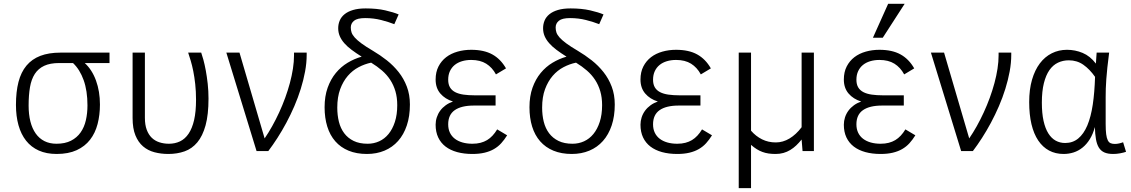

<svg xmlns="http://www.w3.org/2000/svg" viewBox="-20 -786 5884 999"><path d="M549.8 -512.2V-458H420.9Q459 -423.3 479.5 -366.9Q500 -310.5 500 -242.2Q500 -188 487.8 -140.9Q475.6 -93.8 448.7 -59.1Q421.9 -24.4 378.9 -4.6Q335.9 15.1 274.9 15.1Q221.7 15.1 181.9 -2.7Q142.1 -20.5 115.7 -54Q89.4 -87.4 76.2 -134.5Q63 -181.6 63 -240.2Q63 -308.6 76.2 -359.6Q89.4 -410.6 117.7 -444.6Q146 -478.5 189.9 -495.4Q233.9 -512.2 294.9 -512.2ZM288.1 -458Q240.7 -458 210 -443.6Q179.2 -429.2 161.1 -401.4Q143.1 -373.5 136 -332.3Q128.9 -291 128.9 -236.8Q128.9 -190.4 138.2 -153.8Q147.5 -117.2 165.8 -91.3Q184.1 -65.4 211.2 -51.8Q238.3 -38.1 273.9 -38.1Q318.8 -38.1 349.6 -54Q380.4 -69.8 399.4 -96.9Q418.5 -124 426.8 -160.4Q435.1 -196.8 435.1 -237.8Q435.1 -313.5 415.3 -368.9Q395.5 -424.3 359.9 -458Z M669.9 -512.2H733.9V-172.9Q733.9 -136.7 743.4 -111.1Q752.9 -85.4 769.5 -69.3Q786.1 -53.2 809.1 -45.7Q832 -38.1 858.9 -38.1Q890.6 -38.1 916.7 -50.5Q942.9 -63 961.4 -90.6Q980 -118.2 990 -161.6Q1000 -205.1 1000 -267.1Q1000 -311 995.8 -348.4Q991.7 -385.7 985.6 -416Q979.5 -446.3 972.2 -470.5Q964.8 -494.6 959 -512.2H1026.9Q1031.7 -499 1038.3 -474.9Q1044.9 -450.7 1050.8 -418.9Q1056.6 -387.2 1060.8 -349.9Q1064.9 -312.5 1064.9 -272.9Q1064.9 -189.5 1049.6 -133.8Q1034.2 -78.1 1006.6 -45.2Q979 -12.2 940.4 1.5Q901.9 15.1 856 15.1Q817.4 15.1 783.4 6.1Q749.5 -2.9 724.4 -24.4Q699.2 -45.9 684.6 -81.8Q669.9 -117.7 669.9 -171.9Z M1226.1 -512.2 1356.9 -65.9Q1377 -95.2 1396.2 -129.6Q1415.5 -164.1 1432.6 -201.2Q1449.7 -238.3 1463.9 -277.1Q1478 -315.9 1488.3 -354Q1498.5 -392.1 1504.2 -428.7Q1509.8 -465.3 1509.8 -498V-512.2H1575.7V-501Q1575.7 -459 1567.4 -414.1Q1559.1 -369.1 1544.9 -323.7Q1530.8 -278.3 1511.5 -233.6Q1492.2 -189 1470 -147.5Q1447.8 -106 1423.6 -68.4Q1399.4 -30.8 1376 0H1314.9L1157.7 -512.2Z M2031.7 -660.2Q2002 -671.9 1962.9 -681.9Q1923.8 -691.9 1879.9 -691.9Q1838.9 -691.9 1822 -678Q1805.2 -664.1 1805.2 -643.1Q1805.2 -629.4 1809.3 -616.9Q1813.5 -604.5 1825.9 -590.6Q1838.4 -576.7 1860.8 -560.1Q1883.3 -543.5 1919.9 -522Q1958 -499.5 1992.7 -472.2Q2027.3 -444.8 2054.2 -410.9Q2081.1 -377 2096.9 -335.2Q2112.8 -293.5 2112.8 -242.2Q2112.8 -181.2 2096.7 -133.3Q2080.6 -85.4 2051.3 -52.5Q2022 -19.5 1980.7 -2.2Q1939.5 15.1 1889.2 15.1Q1835 15.1 1793.7 -2Q1752.4 -19 1724.6 -50.8Q1696.8 -82.5 1682.9 -127.4Q1668.9 -172.4 1668.9 -228Q1668.9 -285.2 1684.8 -329.6Q1700.7 -374 1727.3 -406.2Q1753.9 -438.5 1788.8 -459.5Q1823.7 -480.5 1861.8 -491.2Q1832 -509.8 1809.3 -526.9Q1786.6 -543.9 1771.2 -561.5Q1755.9 -579.1 1747.8 -598.1Q1739.7 -617.2 1739.7 -639.2Q1739.7 -660.2 1747.6 -679Q1755.4 -697.8 1772.7 -711.9Q1790 -726.1 1817.1 -734.1Q1844.2 -742.2 1882.8 -742.2Q1940.9 -742.2 1984.4 -732.2Q2027.8 -722.2 2054.2 -710.9ZM2046.9 -238.8Q2046.9 -278.8 2037.4 -311.3Q2027.8 -343.8 2010.3 -370.6Q1992.7 -397.5 1967.5 -419.2Q1942.4 -440.9 1911.1 -460Q1877.9 -453.1 1846.2 -436.5Q1814.5 -419.9 1789.8 -391.4Q1765.1 -362.8 1750 -322Q1734.9 -281.2 1734.9 -226.1Q1734.9 -186.5 1743.4 -152.3Q1752 -118.2 1771 -92.8Q1790 -67.4 1820.1 -52.7Q1850.1 -38.1 1893.1 -38.1Q1924.8 -38.1 1952.9 -50.8Q1981 -63.5 2001.7 -88.9Q2022.5 -114.3 2034.7 -151.9Q2046.9 -189.5 2046.9 -238.8Z M2618.7 -82Q2604.5 -59.1 2588.1 -41Q2571.8 -22.9 2550.3 -10.5Q2528.8 2 2501.2 8.5Q2473.6 15.1 2438 15.1Q2394 15.1 2358.6 5.4Q2323.2 -4.4 2298.3 -23.4Q2273.4 -42.5 2260 -71Q2246.6 -99.6 2246.6 -137.2Q2246.6 -156.7 2252.7 -175.5Q2258.8 -194.3 2270.5 -210.2Q2282.2 -226.1 2299.1 -238.3Q2315.9 -250.5 2336.9 -257.8Q2295.9 -270.5 2271.2 -299.3Q2246.6 -328.1 2246.6 -372.1Q2246.6 -411.1 2261.5 -440.2Q2276.4 -469.2 2301.5 -488.5Q2326.7 -507.8 2360.4 -517.3Q2394 -526.9 2431.6 -526.9Q2498 -526.9 2541.5 -502.9Q2585 -479 2612.8 -430.2L2560.5 -398.9Q2541 -435.1 2509.8 -454.6Q2478.5 -474.1 2431.6 -474.1Q2405.8 -474.1 2383.8 -467.5Q2361.8 -460.9 2345.9 -448Q2330.1 -435.1 2321 -415.8Q2312 -396.5 2312 -371.1Q2312 -347.2 2321.3 -331.5Q2330.6 -315.9 2348.4 -306.6Q2366.2 -297.4 2391.8 -293.7Q2417.5 -290 2450.7 -290H2558.6V-236.8H2445.8Q2380.4 -236.8 2346.2 -212.9Q2312 -189 2312 -139.2Q2312 -114.3 2321 -95.5Q2330.1 -76.7 2346.7 -64Q2363.3 -51.3 2386.5 -44.7Q2409.7 -38.1 2438 -38.1Q2461.4 -38.1 2480.2 -43Q2499 -47.9 2514.4 -57.1Q2529.8 -66.4 2542.7 -80.3Q2555.7 -94.2 2566.9 -112.8Z M3097.7 -660.2Q3067.9 -671.9 3028.8 -681.9Q2989.7 -691.9 2945.8 -691.9Q2904.8 -691.9 2887.9 -678Q2871.1 -664.1 2871.1 -643.1Q2871.1 -629.4 2875.2 -616.9Q2879.4 -604.5 2891.8 -590.6Q2904.3 -576.7 2926.8 -560.1Q2949.2 -543.5 2985.8 -522Q3023.9 -499.5 3058.6 -472.2Q3093.3 -444.8 3120.1 -410.9Q3147 -377 3162.8 -335.2Q3178.7 -293.5 3178.7 -242.2Q3178.7 -181.2 3162.6 -133.3Q3146.5 -85.4 3117.2 -52.5Q3087.9 -19.5 3046.6 -2.2Q3005.4 15.1 2955.1 15.1Q2900.9 15.1 2859.6 -2Q2818.4 -19 2790.5 -50.8Q2762.7 -82.5 2748.8 -127.4Q2734.9 -172.4 2734.9 -228Q2734.9 -285.2 2750.7 -329.6Q2766.6 -374 2793.2 -406.2Q2819.8 -438.5 2854.7 -459.5Q2889.6 -480.5 2927.7 -491.2Q2897.9 -509.8 2875.2 -526.9Q2852.5 -543.9 2837.2 -561.5Q2821.8 -579.1 2813.7 -598.1Q2805.7 -617.2 2805.7 -639.2Q2805.7 -660.2 2813.5 -679Q2821.3 -697.8 2838.6 -711.9Q2856 -726.1 2883.1 -734.1Q2910.2 -742.2 2948.7 -742.2Q3006.8 -742.2 3050.3 -732.2Q3093.8 -722.2 3120.1 -710.9ZM3112.8 -238.8Q3112.8 -278.8 3103.3 -311.3Q3093.8 -343.8 3076.2 -370.6Q3058.6 -397.5 3033.4 -419.2Q3008.3 -440.9 2977.1 -460Q2943.8 -453.1 2912.1 -436.5Q2880.4 -419.9 2855.7 -391.4Q2831.1 -362.8 2815.9 -322Q2800.8 -281.2 2800.8 -226.1Q2800.8 -186.5 2809.3 -152.3Q2817.9 -118.2 2836.9 -92.8Q2856 -67.4 2886 -52.7Q2916 -38.1 2959 -38.1Q2990.7 -38.1 3018.8 -50.8Q3046.9 -63.5 3067.6 -88.9Q3088.4 -114.3 3100.6 -151.9Q3112.8 -189.5 3112.8 -238.8Z M3684.6 -82Q3670.4 -59.1 3654.1 -41Q3637.7 -22.9 3616.2 -10.5Q3594.7 2 3567.1 8.5Q3539.6 15.1 3503.9 15.1Q3460 15.1 3424.6 5.4Q3389.2 -4.4 3364.3 -23.4Q3339.4 -42.5 3325.9 -71Q3312.5 -99.6 3312.5 -137.2Q3312.5 -156.7 3318.6 -175.5Q3324.7 -194.3 3336.4 -210.2Q3348.1 -226.1 3365 -238.3Q3381.8 -250.5 3402.8 -257.8Q3361.8 -270.5 3337.2 -299.3Q3312.5 -328.1 3312.5 -372.1Q3312.5 -411.1 3327.4 -440.2Q3342.3 -469.2 3367.4 -488.5Q3392.6 -507.8 3426.3 -517.3Q3460 -526.9 3497.6 -526.9Q3564 -526.9 3607.4 -502.9Q3650.9 -479 3678.7 -430.2L3626.5 -398.9Q3606.9 -435.1 3575.7 -454.6Q3544.4 -474.1 3497.6 -474.1Q3471.7 -474.1 3449.7 -467.5Q3427.7 -460.9 3411.9 -448Q3396 -435.1 3387 -415.8Q3377.9 -396.5 3377.9 -371.1Q3377.9 -347.2 3387.2 -331.5Q3396.5 -315.9 3414.3 -306.6Q3432.1 -297.4 3457.8 -293.7Q3483.4 -290 3516.6 -290H3624.5V-236.8H3511.7Q3446.3 -236.8 3412.1 -212.9Q3377.9 -189 3377.9 -139.2Q3377.9 -114.3 3387 -95.5Q3396 -76.7 3412.6 -64Q3429.2 -51.3 3452.4 -44.7Q3475.6 -38.1 3503.9 -38.1Q3527.3 -38.1 3546.1 -43Q3564.9 -47.9 3580.3 -57.1Q3595.7 -66.4 3608.6 -80.3Q3621.6 -94.2 3632.8 -112.8Z M4214.8 0H4155.8L4150.9 -60.1Q4137.2 -43 4122.8 -29.3Q4108.4 -15.6 4091.8 -5.6Q4075.2 4.4 4056.4 9.8Q4037.6 15.1 4015.6 15.1Q3996.1 15.1 3979.2 12.7Q3962.4 10.3 3947 4.6Q3931.6 -1 3917.2 -10Q3902.8 -19 3887.7 -32.2V192.9H3823.7V-512.2H3887.7V-106Q3912.6 -77.1 3945.1 -61Q3977.5 -44.9 4016.6 -44.9Q4053.7 -44.9 4087.9 -65.4Q4122.1 -85.9 4150.9 -124V-512.2H4214.8Z M4742.7 -82Q4728.5 -59.1 4712.2 -41Q4695.8 -22.9 4674.3 -10.5Q4652.8 2 4625.2 8.5Q4597.7 15.1 4562 15.1Q4518.1 15.1 4482.7 5.4Q4447.3 -4.4 4422.4 -23.4Q4397.5 -42.5 4384 -71Q4370.6 -99.6 4370.6 -137.2Q4370.6 -156.7 4376.7 -175.5Q4382.8 -194.3 4394.5 -210.2Q4406.2 -226.1 4423.1 -238.3Q4439.9 -250.5 4460.9 -257.8Q4419.9 -270.5 4395.3 -299.3Q4370.6 -328.1 4370.6 -372.1Q4370.6 -411.1 4385.5 -440.2Q4400.4 -469.2 4425.5 -488.5Q4450.7 -507.8 4484.4 -517.3Q4518.1 -526.9 4555.7 -526.9Q4622.1 -526.9 4665.5 -502.9Q4709 -479 4736.8 -430.2L4684.6 -398.9Q4665 -435.1 4633.8 -454.6Q4602.5 -474.1 4555.7 -474.1Q4529.8 -474.1 4507.8 -467.5Q4485.8 -460.9 4470 -448Q4454.1 -435.1 4445.1 -415.8Q4436 -396.5 4436 -371.1Q4436 -347.2 4445.3 -331.5Q4454.6 -315.9 4472.4 -306.6Q4490.2 -297.4 4515.9 -293.7Q4541.5 -290 4574.7 -290H4682.6V-236.8H4569.8Q4504.4 -236.8 4470.2 -212.9Q4436 -189 4436 -139.2Q4436 -114.3 4445.1 -95.5Q4454.1 -76.7 4470.7 -64Q4487.3 -51.3 4510.5 -44.7Q4533.7 -38.1 4562 -38.1Q4585.4 -38.1 4604.2 -43Q4623 -47.9 4638.4 -57.1Q4653.8 -66.4 4666.7 -80.3Q4679.7 -94.2 4690.9 -112.8ZM4573.2 -589.8H4522L4601.1 -766.1H4687Z M4892.1 -512.2 5022.9 -65.9Q5043 -95.2 5062.3 -129.6Q5081.5 -164.1 5098.6 -201.2Q5115.7 -238.3 5129.9 -277.1Q5144 -315.9 5154.3 -354Q5164.6 -392.1 5170.2 -428.7Q5175.8 -465.3 5175.8 -498V-512.2H5241.7V-501Q5241.7 -459 5233.4 -414.1Q5225.1 -369.1 5210.9 -323.7Q5196.8 -278.3 5177.5 -233.6Q5158.2 -189 5136 -147.5Q5113.8 -106 5089.6 -68.4Q5065.4 -30.8 5042 0H4981L4823.7 -512.2Z M5838.9 3.9Q5826.2 8.3 5808.1 11.7Q5790 15.1 5772 15.1Q5744.1 15.1 5726.1 7.1Q5708 -1 5697.5 -18.1Q5687 -35.2 5682.4 -61.8Q5677.7 -88.4 5676.8 -125Q5667 -88.4 5650.4 -61.8Q5633.8 -35.2 5612.5 -18.1Q5591.3 -1 5566.2 7.1Q5541 15.1 5514.2 15.1Q5471.7 15.1 5438.5 -2.7Q5405.3 -20.5 5382.1 -54.9Q5358.9 -89.4 5346.9 -139.6Q5335 -189.9 5335 -254.9Q5335 -320.3 5349.6 -370.8Q5364.3 -421.4 5390.4 -456.1Q5416.5 -490.7 5452.6 -508.8Q5488.8 -526.9 5531.7 -526.9Q5574.2 -526.9 5613 -510.7Q5651.9 -494.6 5682.1 -455.1Q5683.1 -470.7 5684.1 -485.8Q5685.1 -501 5686 -512.2H5751Q5745.1 -467.8 5741.7 -434.6Q5738.3 -401.4 5736.3 -374.8Q5734.4 -348.1 5733.6 -325.7Q5732.9 -303.2 5732.9 -280.8V-141.1Q5732.9 -107.9 5735.6 -87.6Q5738.3 -67.4 5743.9 -56.2Q5749.5 -44.9 5758.5 -41Q5767.6 -37.1 5780.8 -37.1Q5791.5 -37.1 5802.5 -39.6Q5813.5 -42 5823.7 -45.9ZM5522 -42Q5561.5 -42 5590.1 -65.4Q5618.7 -88.9 5637.5 -133.3Q5656.2 -177.7 5665.8 -241.7Q5675.3 -305.7 5677.7 -386.2Q5649.9 -425.8 5616.9 -449Q5584 -472.2 5541 -472.2Q5510.7 -472.2 5484.9 -460Q5459 -447.8 5440.4 -421.4Q5421.9 -395 5411.4 -353Q5400.9 -311 5400.9 -252Q5400.9 -196.8 5409.7 -157.2Q5418.5 -117.7 5434.6 -92Q5450.7 -66.4 5472.9 -54.2Q5495.1 -42 5522 -42Z"/></svg>

Font: Clear Sans Light
Style: Regular
Weight: 300
Foundry: Intel Corporation
Version: Version 1.00